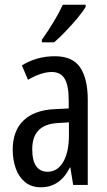

<svg xmlns="http://www.w3.org/2000/svg" viewBox="-20 -786 456 816"><path d="M213 -547Q289 -547 321 -499Q353 -451 353 -362V0H291L279 -74H277Q235 10 154 10Q113 10 86 -12.5Q59 -35 46.5 -71.5Q34 -108 34 -150Q34 -230 80 -274Q126 -318 211 -322L272 -325V-360Q272 -422 255 -451Q238 -480 200 -480Q156 -480 99 -447L73 -508Q136 -547 213 -547ZM225 -263Q117 -257 117 -152Q117 -103 134 -79.5Q151 -56 182 -56Q224 -56 248.5 -97.5Q273 -139 273 -212V-266ZM344 -757Q332 -736 308 -707.5Q284 -679 257.5 -651.5Q231 -624 210 -606H158V-617Q216 -699 247 -766H344Z"/></svg>

Font: Noto Sans Khmer ExtraCondensed
Style: Regular
Weight: 400
Width: 2
Designer: Danh Hong and the Monotype Design Team
Foundry: Monotype Imaging Inc.
Version: Version 2.004; ttfautohint (v1.8.4.7-5d5b)